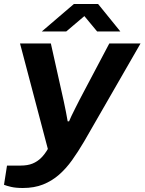

<svg xmlns="http://www.w3.org/2000/svg" viewBox="-49 -744 722 959"><path d="M65 195Q30 195 6.5 189.5Q-17 184 -29 179L-14 83H54Q89 83 113.5 73Q138 63 156.5 44.5Q175 26 190 0L51 -527H205L259 -285Q264 -265 269.5 -238Q275 -211 280.5 -184.5Q286 -158 289 -138H296Q300 -148 308 -165Q316 -182 326.5 -202.5Q337 -223 347.5 -244Q358 -265 367 -281L497 -527H653L371 -37Q341 14 311 56Q281 98 245.5 129Q210 160 166 177.5Q122 195 65 195ZM160 -587 320 -724H441L552 -587H436L353 -687H400L282 -587Z"/></svg>

Font: Archivo SemiExpanded
Style: Bold Italic
Weight: 700
Width: 6
Italic angle: -10°
Designer: Hector Gatti
Foundry: Omnibus-Type
Version: Version 2.001